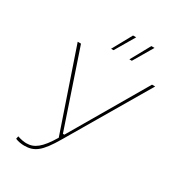

<svg xmlns="http://www.w3.org/2000/svg" viewBox="-211 -1028 1065 1161"><g transform="rotate(30 322.0 -447.0)"><path d="M136 6C206 6 246 -22 316 -142L644 -700H622L314 -173H304L126 -700H103L294 -140C236 -43 195 -13 141 -13C124 -13 104 -16 78 -25L74 -6C92 2 116 6 136 6ZM316 -764 396 -900H374L299 -764ZM444 -764 524 -900H502L427 -764Z"/></g></svg>

Font: Fixel Display Thin
Style: Italic
Weight: 100
Italic angle: -10°
Designer: AlfaBravo + MacPaw
Foundry: Kyrylo Tkachov, Marchela Mozhyna, Serhii Makarenko, Maria Weinstein, Zakhar Kryvoshyya
Version: Version 1.210;Glyphs 3.2 (3217)